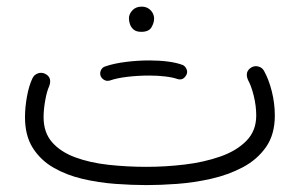

<svg xmlns="http://www.w3.org/2000/svg" viewBox="-20 -530 910 570"><path d="M54.2 -182.1Q54.2 -211.4 60.1 -243.7Q65.9 -275.9 76.7 -298.3Q82 -308.6 92.8 -312.3Q103.5 -315.9 113.8 -311Q135.7 -300.3 126 -273.9Q119.1 -259.3 114.3 -232.2Q109.4 -205.1 109.4 -182.1Q109.4 -136.7 134.5 -107.9Q159.7 -79.1 203.1 -63Q246.6 -46.9 301.5 -40.8Q356.4 -34.7 415.5 -34.7Q471.2 -34.7 528.3 -41.5Q585.4 -48.3 633.8 -65.2Q682.1 -82 711.4 -111.8Q740.7 -141.6 740.7 -187Q740.7 -215.8 733.2 -246.1Q725.6 -276.4 716.3 -292.5Q705.6 -317.4 726.6 -330.1Q736.3 -335.4 747.3 -332.5Q758.3 -329.6 763.7 -319.8Q777.8 -294.9 786.9 -259Q795.9 -223.1 795.9 -187Q795.9 -130.9 769.8 -93.5Q743.7 -56.2 700.7 -33.4Q657.7 -10.7 606.9 0.7Q556.2 12.2 505.9 15.9Q455.6 19.5 415.5 19.5Q372.1 19.5 322.5 15.9Q272.9 12.2 225.6 1.2Q178.2 -9.8 139.4 -32Q100.6 -54.2 77.4 -90.8Q54.2 -127.4 54.2 -182.1ZM362.8 -475.6Q362.8 -488.3 373 -499.3Q383.3 -510.3 400.4 -510.3Q420.4 -510.3 431.6 -494.1Q437.5 -484.9 437.5 -474.6Q437.5 -462.4 429.7 -449Q421.9 -435.5 399.4 -435.5Q384.3 -435.5 376.5 -442.4Q368.7 -449.2 365.7 -458.5Q362.8 -466.8 362.8 -475.6ZM278.3 -305.7Q275.9 -314 280 -322.3Q284.2 -330.6 293 -333Q318.4 -341.8 353.8 -346.2Q389.2 -350.6 423.8 -350.6Q453.6 -350.6 479.2 -347.2Q504.9 -343.8 522.9 -336.9Q531.2 -332.5 534.4 -323.2Q537.6 -314 532.2 -305.7Q522.9 -290.5 506.8 -295.4Q493.2 -300.3 470.7 -303Q448.2 -305.7 423.8 -305.7Q390.1 -305.7 358.6 -302Q327.1 -298.3 306.2 -291Q296.9 -288.1 288.8 -293Q280.8 -297.9 278.3 -305.7Z"/></svg>

Font: Mikhak-DS2-FD Light
Style: Regular
Weight: 300
Designer: Amin Abedi
Version: Version 3.2